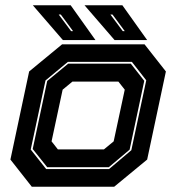

<svg xmlns="http://www.w3.org/2000/svg" viewBox="-20 -708 668 728"><path d="M100.5 0 19.5 -103 90.5 -437 215.5 -540H528L609 -437L538 -103L413 0ZM155 -67H393.5L478 -138.5L534.5 -403.5L480 -473.5H237.5L152.5 -403L96.5 -141ZM159 -74 104 -143 159 -401 238.5 -466.5H476L527 -401.5L471.5 -140.5L392.5 -74ZM199.5 -141.5H374L411 -172L453 -368L429 -398.5H254.5L217.5 -368L175.5 -172ZM538 -556H414.5L300.5 -688H444ZM453 -590 406.5 -653H398.5L445.5 -590ZM342 -556H218.5L104.5 -688H248ZM257 -590 210.5 -653H202.5L249.5 -590Z"/></svg>

Font: Tourney Thin ExtraBold
Style: Italic
Weight: 800
Italic angle: -12°
Version: Version 1.015